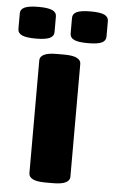

<svg xmlns="http://www.w3.org/2000/svg" viewBox="-93 -746 465 784"><g transform="rotate(5 139.5 -354.0)"><path d="M124 2Q88 2 71.5 -6.5Q55 -15 55 -30V-493Q55 -508 71.5 -516.5Q88 -525 124 -525H154Q190 -525 206.5 -516.5Q223 -508 223 -493V-30Q223 -15 206.5 -6.5Q190 2 154 2ZM247 -580Q207 -580 190 -588Q173 -596 173 -613V-677Q173 -694 190 -702Q207 -710 247 -710Q286 -710 303 -702Q320 -694 320 -677V-613Q320 -596 303 -588Q286 -580 247 -580ZM33 -580Q-6 -580 -23.5 -588Q-41 -596 -41 -613V-677Q-41 -694 -23.5 -702Q-6 -710 33 -710Q72 -710 89.5 -702Q107 -694 107 -677V-613Q107 -596 89.5 -588Q72 -580 33 -580Z"/></g></svg>

Font: Asap Semi Expanded ExtraBold
Style: Regular
Weight: 800
Width: 6
Designer: Pablo Cosgaya
Foundry: Omnibus-Type
Version: Version 3.001; ttfautohint (v1.8.4.7-5d5b)